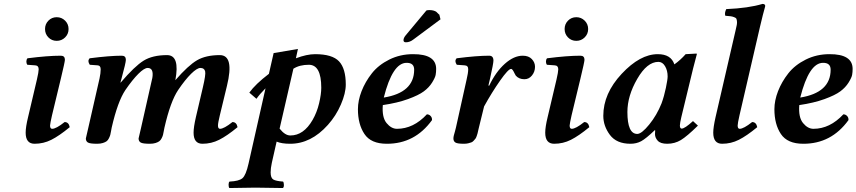

<svg xmlns="http://www.w3.org/2000/svg" viewBox="-20 -718 4336 972"><path d="M225.1 -528.6Q208 -545.9 208 -571Q208 -596.2 225.1 -613.5Q242.2 -630.9 267.1 -630.9Q292 -630.9 309.6 -613.5Q327.1 -596.2 327.1 -571Q327.1 -545.9 309.6 -528.6Q292 -511.2 267.1 -511.2Q242.2 -511.2 225.1 -528.6ZM288.1 -320.3 243.2 -133.8Q233.9 -92.8 233.4 -82.5Q233.4 -65.9 244.1 -65.9Q264.2 -65.9 307.1 -100.1Q328.1 -100.1 333 -74.2Q279.8 -30.3 240 -10.3Q200.2 9.8 155 9.8Q109.9 9.8 109.9 -46.4Q109.9 -74.7 122.1 -125L167 -315.9Q175.8 -354 175.8 -367.2Q175.8 -386.2 158.2 -387.2L118.2 -390.1Q113.3 -397 113.5 -407Q113.8 -417 119.1 -422.9Q221.2 -436 288.1 -436Q308.6 -436 308.6 -415Q308.1 -403.3 288.1 -320.3Z M751 -322.3Q759.8 -374 727.5 -374Q710.4 -374 680.7 -344.5Q650.9 -314.9 614.7 -262.2Q575.7 -204.1 545.4 -71.8Q544.4 -67.4 542.2 -54.4Q540 -41.5 538.3 -35.2Q536.6 -28.8 531.7 -18.6Q526.9 -8.3 520 -3.2Q513.2 2 500.7 5.9Q488.3 9.8 471.7 9.8Q435.5 9.8 425 3.4Q414.6 -2.9 414.6 -17.1Q414.6 -19 427.2 -71.8L483.9 -320.8Q489.7 -347.7 489.7 -366.9Q489.7 -386.2 474.6 -387.2L434.6 -390.1Q421.4 -409.2 433.6 -422.9Q535.6 -436 596.7 -436Q617.2 -436 617.2 -415Q617.2 -400.9 595.2 -320.3L589.8 -300.8L590.8 -299.8Q661.6 -382.8 707 -410.9Q752.4 -439 825.7 -439Q891.6 -439 867.7 -312Q933.1 -387.2 977.8 -413.1Q1022.5 -439 1092.8 -439Q1167 -439 1128.9 -283.2L1092.8 -133.8Q1083.5 -95.7 1083.5 -82.5Q1083.5 -65.9 1093.8 -65.9Q1113.8 -65.9 1156.7 -100.1Q1177.7 -100.1 1182.6 -74.2Q1129.4 -30.3 1089.6 -10.3Q1049.8 9.8 1004.9 9.8Q960 9.8 960 -46.4Q960 -74.2 971.7 -125L1006.8 -274.9Q1022.5 -341.3 1018.6 -356.4Q1014.6 -374 994.6 -374Q977.5 -374 947.5 -344.5Q917.5 -314.9 881.8 -262.2Q842.8 -204.1 812.5 -71.8Q811.5 -67.4 809.1 -54.4Q806.6 -41.5 805.2 -35.2Q803.7 -28.8 798.6 -18.6Q793.5 -8.3 786.6 -3.2Q779.8 2 767.6 5.9Q755.4 9.8 738.8 9.8Q702.6 9.8 692.1 3.4Q681.6 -2.9 681.6 -17.1Q681.6 -19 694.3 -71.8L750.5 -320.8Q751 -321.8 751 -322.3Z M1606.4 -273.9Q1606.4 -390.1 1543.5 -390.1Q1496.6 -390.1 1465.3 -370.1L1395.5 -66.9Q1423.3 -31.7 1450.2 -32.2Q1517.1 -32.2 1562.5 -110.8Q1584.5 -148.9 1595.5 -195.3Q1606.4 -241.7 1606.4 -273.9ZM1238.3 109.9 1324.2 -271Q1295.4 -242.2 1278.3 -217.8L1242.2 -249Q1272.9 -292 1341.3 -344.2L1365.2 -449.2L1488.3 -470.2L1478 -422.9Q1533.2 -443.8 1575.2 -443.8Q1662.1 -443.8 1696.3 -407.5Q1730.5 -371.1 1730.5 -290Q1730.5 -246.1 1705.8 -189Q1681.2 -131.8 1640.1 -85.9Q1554.2 10.3 1448.2 9.8Q1406.2 9.8 1380.4 -1L1356 106.9Q1350.1 134.3 1350.1 154.8Q1350.1 182.6 1363.5 190.7Q1377 198.7 1413.1 201.2Q1417 206.1 1417.2 218Q1417.5 230 1412.1 233.9Q1312 231.9 1272.5 231.9Q1239.3 231.9 1141.1 233.9Q1137.2 229 1137.2 217Q1137.2 205.1 1142.1 201.2Q1189.9 199.2 1207.5 184.1Q1225.1 168.9 1238.3 109.9Z M2076.7 -365.2Q2076.7 -400.4 2038.1 -399.9Q1967.3 -399.9 1922.9 -224.1Q2076.7 -249 2076.7 -365.2ZM2188 -369.1Q2188 -353 2185.5 -339.1Q2183.1 -325.2 2167.5 -300Q2151.9 -274.9 2125.5 -255.4Q2099.1 -235.8 2045.4 -216.3Q1991.7 -196.8 1918 -186Q1913.1 -124 1937 -95Q1960.9 -65.9 1989.7 -65.9Q2072.8 -65.9 2141.1 -139.2Q2152.3 -139.2 2160.2 -130.6Q2168 -122.1 2167 -109.9Q2080.1 10.3 1938 9.8Q1857.9 9.8 1825 -39.6Q1792 -88.9 1792 -165Q1792 -209 1810.5 -256.6Q1829.1 -304.2 1862.5 -346.7Q1896 -389.2 1950.9 -416.5Q2005.9 -443.8 2070.8 -443.8Q2188 -444.3 2188 -369.1ZM2138.7 -665Q2144.5 -667 2153.8 -667Q2167 -667 2176 -664.1Q2185.1 -661.1 2189 -658Q2192.9 -654.8 2197.3 -649.9Q2201.7 -645 2204.1 -644L2210 -620.1L2072.8 -518.1Q2054.7 -503.9 2034.7 -503.9Q2022.5 -503.9 2022.7 -514.9Q2022.9 -525.9 2033.7 -539.1Z M2452.6 -285.2 2456.5 -284.2Q2489.7 -354 2535.6 -395Q2581.5 -436 2626.5 -436Q2656.2 -436 2672.4 -418.9Q2688.5 -401.9 2688.5 -379.9Q2688.5 -355 2673.1 -335.9Q2657.7 -316.9 2634.8 -316.9Q2607.4 -316.9 2591.3 -335Q2588.9 -337.9 2584.7 -346.9Q2580.6 -356 2576.2 -362.5Q2571.8 -369.1 2567.4 -369.1Q2553.2 -369.1 2511.5 -309.6Q2469.7 -250 2430.7 -179.2L2404.3 -71.8Q2403.3 -68.4 2400.9 -57.4Q2398.4 -46.4 2397.5 -42.5Q2396.5 -38.6 2393.3 -29.3Q2390.1 -20 2387 -16.1Q2383.8 -12.2 2378.2 -5.9Q2372.6 0.5 2366 2.9Q2359.4 5.4 2349.9 7.6Q2340.3 9.8 2328.6 9.8Q2295.4 9.8 2285.4 3.4Q2275.4 -2.9 2275.4 -17.1Q2275.4 -23.9 2277.6 -32.5Q2279.8 -41 2283.2 -52.7Q2286.6 -64.5 2288.1 -71.8L2342.3 -315.9Q2350.1 -348.1 2350.3 -367.2Q2350.6 -386.2 2332.5 -387.2L2292.5 -390.1Q2279.3 -409.2 2291.5 -422.9Q2393.6 -436 2456.5 -436Q2478 -436 2478 -411.1Q2478 -397 2460.9 -320.3Z M2855.5 -528.6Q2838.4 -545.9 2838.4 -571Q2838.4 -596.2 2855.5 -613.5Q2872.6 -630.9 2897.5 -630.9Q2922.4 -630.9 2939.9 -613.5Q2957.5 -596.2 2957.5 -571Q2957.5 -545.9 2939.9 -528.6Q2922.4 -511.2 2897.5 -511.2Q2872.6 -511.2 2855.5 -528.6ZM2918.5 -320.3 2873.5 -133.8Q2864.3 -92.8 2863.8 -82.5Q2863.8 -65.9 2874.5 -65.9Q2894.5 -65.9 2937.5 -100.1Q2958.5 -100.1 2963.4 -74.2Q2910.2 -30.3 2870.4 -10.3Q2830.6 9.8 2785.4 9.8Q2740.2 9.8 2740.2 -46.4Q2740.2 -74.7 2752.4 -125L2797.4 -315.9Q2806.2 -354 2806.2 -367.2Q2806.2 -386.2 2788.6 -387.2L2748.5 -390.1Q2743.7 -397 2743.9 -407Q2744.1 -417 2749.5 -422.9Q2851.6 -436 2918.5 -436Q2939 -436 2939 -415Q2938.5 -403.3 2918.5 -320.3Z M3329.1 -194.8Q3342.3 -231 3351.1 -273.4Q3359.9 -315.9 3359.9 -331.1Q3359.9 -360.8 3346.9 -382.8Q3334 -404.8 3313 -404.8Q3255.9 -404.8 3206.1 -318.8Q3156.2 -232.9 3156.2 -150.9Q3156.2 -40 3206.1 -40Q3228 -40 3266.6 -87.4Q3305.2 -134.8 3329.1 -194.8ZM3295.9 -39.1Q3295.9 -52.2 3296.9 -58.1L3294.9 -59.1Q3250 -16.1 3226.1 -3.2Q3202.1 9.8 3171.9 9.8Q3101.1 9.8 3067.6 -35.2Q3034.2 -80.1 3034.2 -131.8Q3034.2 -244.6 3127.2 -344.2Q3220.2 -443.8 3310.1 -443.8Q3377 -443.8 3394 -392.1Q3423.8 -413.1 3451.2 -443.8L3505.9 -446.8Q3507.8 -446.8 3507.8 -443.8Q3485.4 -359.9 3476.6 -320.8L3429.2 -125Q3422.4 -96.2 3421.9 -83Q3421.9 -66.9 3431.2 -66.9Q3446.3 -66.9 3488.3 -105L3513.2 -82Q3458 -27.8 3427 -9Q3396 9.8 3357.9 9.8Q3323.7 9.8 3309.8 -5.6Q3295.9 -21 3295.9 -39.1Z M3703.6 -563Q3708 -581.5 3710 -592Q3711.9 -602.5 3710.7 -611.6Q3709.5 -620.6 3707.3 -624.3Q3705.1 -627.9 3696 -631.3Q3687 -634.8 3678.7 -635.7Q3670.4 -636.7 3651.9 -638.2Q3647 -652.3 3656.7 -671.9Q3770 -676.8 3840.3 -698.2Q3847.7 -698.2 3851.3 -694.8Q3855 -691.4 3853.5 -685.1Q3842.8 -647.9 3827.6 -583L3723.6 -133.8Q3714.4 -93.3 3714.4 -82.5Q3714.4 -65.9 3724.6 -65.9Q3744.6 -65.9 3787.6 -100.1Q3808.6 -100.1 3813.5 -74.2Q3760.3 -30.3 3720.5 -10.3Q3680.7 9.8 3635.7 9.8Q3590.8 9.8 3590.8 -46.4Q3590.8 -73.2 3602.5 -125Z M4185.1 -365.2Q4185.1 -400.4 4146.5 -399.9Q4075.7 -399.9 4031.2 -224.1Q4185.1 -249 4185.1 -365.2ZM4296.4 -369.1Q4296.4 -353 4293.9 -339.1Q4291.5 -325.2 4275.9 -300Q4260.3 -274.9 4233.9 -255.4Q4207.5 -235.8 4153.8 -216.3Q4100.1 -196.8 4026.4 -186Q4021.5 -124 4045.4 -95Q4069.3 -65.9 4098.1 -65.9Q4181.2 -65.9 4249.5 -139.2Q4260.7 -139.2 4268.6 -130.6Q4276.4 -122.1 4275.4 -109.9Q4188.5 10.3 4046.4 9.8Q3966.3 9.8 3933.3 -39.6Q3900.4 -88.9 3900.4 -165Q3900.4 -209 3918.9 -256.6Q3937.5 -304.2 3970.9 -346.7Q4004.4 -389.2 4059.3 -416.5Q4114.3 -443.8 4179.2 -443.8Q4296.4 -444.3 4296.4 -369.1Z"/></svg>

Font: Linux Libertine O
Style: Semibold Italic
Weight: 600
Italic angle: -11.5°
Designer: Philipp H. Poll
Foundry: Philipp H. Poll
Version: Version 5.1.2